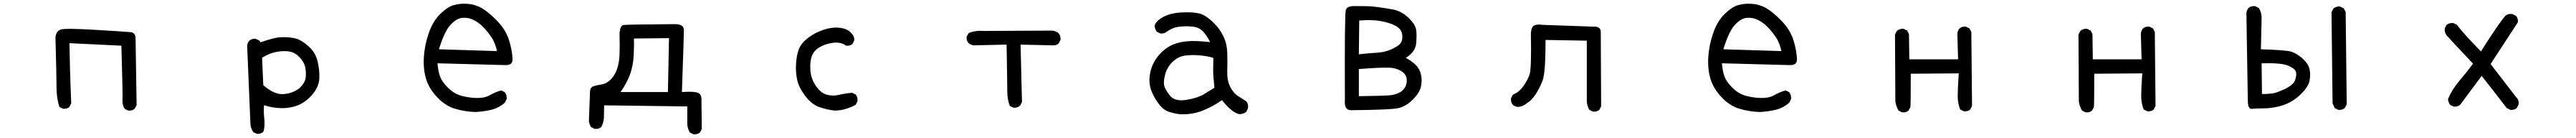

<svg xmlns="http://www.w3.org/2000/svg" viewBox="-20 -595 14040 750"><path d="M678.7 5.9 659.2 -3.9Q645.5 -25.4 647.5 -53.7Q649.4 -82 641.6 -346.7L358.4 -360.4Q362.3 -180.7 364.3 -131.3Q366.2 -82 368.2 -33.2L358.4 -13.7Q344.7 -2 323.2 -3.9L303.7 -13.7Q288.1 -62.5 288.1 -118.7Q288.1 -174.8 282.2 -391.6Q286.1 -427.7 313.5 -435.1Q340.8 -442.4 502.9 -432.6Q665 -422.9 691.4 -420.4Q717.8 -418 718.8 -387.7L724.6 -23.4L713.9 -3.9Q700.2 7.8 678.7 5.9Z M1381.8 132.8 1361.3 124Q1345.7 103.5 1344.7 76.2Q1343.8 48.8 1327.1 -344.7Q1328.1 -360.4 1336.9 -372.1Q1349.6 -384.8 1371.1 -384.8L1391.6 -376L1400.4 -365.2Q1436.5 -377.9 1467.3 -385.7Q1498 -393.6 1531.2 -393.1Q1564.5 -392.6 1593.3 -385.3Q1622.1 -377.9 1660.6 -344.2Q1699.2 -310.5 1710.9 -261.7Q1722.7 -212.9 1720.2 -167.5Q1717.8 -122.1 1681.6 -80.6Q1645.5 -39.1 1602.5 -22.5Q1559.6 -5.9 1511.2 -7.3Q1462.9 -8.8 1418.9 -23.4Q1416 12.7 1420.4 50.3Q1424.8 87.9 1416 120.1Q1403.3 132.8 1381.8 132.8ZM1610.4 -114.3Q1641.6 -143.6 1645.5 -170.9Q1649.4 -198.2 1644 -227.1Q1638.7 -255.9 1614.3 -282.2Q1589.8 -308.6 1560.1 -314.5Q1530.3 -320.3 1489.7 -313.5Q1449.2 -306.6 1408.2 -281.2L1415 -131.8Q1475.6 -80.1 1524.4 -83.5Q1573.2 -86.9 1610.4 -114.3Z M2569.3 13.7Q2512.7 11.7 2460 -3.9Q2407.2 -19.5 2362.3 -66.9Q2317.4 -114.3 2301.8 -167Q2286.1 -219.7 2290 -284.2Q2293.9 -348.6 2316.4 -414.1Q2338.9 -479.5 2378.9 -518.6Q2418.9 -557.6 2453.1 -567.4Q2487.3 -577.1 2528.3 -574.2Q2569.3 -571.3 2605.5 -550.8Q2641.6 -530.3 2688.5 -482.4Q2735.4 -434.6 2753.4 -378.9Q2771.5 -323.2 2773.4 -272.5Q2773.4 -239.3 2733.4 -241.2L2364.3 -251Q2368.2 -206.1 2378.9 -177.7Q2389.6 -149.4 2422.9 -116.7Q2456.1 -84 2499 -73.2Q2542 -62.5 2583 -62.5Q2624 -62.5 2652.3 -79.1Q2680.7 -95.7 2711.9 -103.5L2731.4 -93.8Q2743.2 -78.1 2741.2 -56.6L2731.4 -37.1Q2698.2 -7.8 2656.2 2Q2614.3 11.7 2569.3 13.7ZM2688.5 -317.4Q2678.7 -362.3 2659.2 -391.6Q2639.6 -420.9 2615.2 -446.3Q2590.8 -471.7 2561.5 -486.3Q2532.2 -501 2500 -498Q2467.8 -495.1 2435.1 -460Q2402.3 -424.8 2372.1 -327.1Z M3759.8 134.8 3739.3 125Q3723.6 97.7 3725.6 64.5V-16.6L3272.5 -22.5Q3272.5 9.8 3271.5 40Q3270.5 70.3 3256.8 95.7Q3242.2 107.4 3220.7 105.5L3201.2 95.7Q3191.4 80.1 3189.5 62.5L3195.3 -92.8Q3195.3 -119.1 3212.9 -125.5Q3230.5 -131.8 3257.3 -135.7Q3284.2 -139.6 3306.6 -161.1Q3329.1 -182.6 3341.8 -216.8Q3354.5 -251 3356.4 -297.9Q3358.4 -344.7 3356.4 -415Q3360.4 -456.1 3377 -459Q3393.6 -461.9 3663.1 -463.9Q3705.1 -461.9 3706.5 -435.5Q3708 -409.2 3696.3 -94.7Q3749 -98.6 3774.9 -93.3Q3800.8 -87.9 3802.7 -61.5L3804.7 105.5L3794.9 125Q3781.2 136.7 3759.8 134.8ZM3620.1 -94.7 3626 -387.7 3434.6 -385.7Q3436.5 -348.6 3433.6 -293.9Q3430.7 -239.3 3415 -194.3Q3399.4 -149.4 3362.3 -94.7Z M4528.3 5.9Q4491.2 2 4448.7 -11.7Q4406.2 -25.4 4370.6 -70.8Q4335 -116.2 4325.2 -158.2Q4315.4 -200.2 4318.4 -248Q4321.3 -295.9 4334 -328.1Q4346.7 -360.4 4381.8 -387.7Q4417 -415 4463.9 -431.6Q4510.7 -448.2 4552.7 -444.3Q4594.7 -440.4 4616.2 -418.9Q4637.7 -397.5 4635.7 -376L4626 -356.4Q4612.3 -344.7 4590.8 -346.7Q4562.5 -368.2 4519 -362.3Q4475.6 -356.4 4444.3 -336.9Q4413.1 -317.4 4403.3 -287.1Q4393.6 -256.8 4396.5 -212.9Q4399.4 -168.9 4425.3 -129.9Q4451.2 -90.8 4483.9 -81.1Q4516.6 -71.3 4549.8 -79.1Q4583 -86.9 4624 -90.8L4643.6 -81.1Q4655.3 -67.4 4653.3 -44.9L4643.6 -25.4Q4618.2 -11.7 4588.9 -2.9Q4559.6 5.9 4528.3 5.9Z M5502.9 -9.8 5483.4 -19.5Q5469.7 -54.7 5469.7 -96.2Q5469.7 -137.7 5465.8 -352.5L5286.1 -348.6Q5270.5 -350.6 5258.8 -360.4Q5246.1 -374 5248 -395.5L5258.8 -415Q5295.9 -430.7 5340.8 -426.8L5713.9 -428.7Q5733.4 -426.8 5749 -415Q5761.7 -399.4 5759.8 -377.9L5749 -358.4Q5735.4 -346.7 5713.9 -348.6L5542 -352.5L5549.8 -41L5540 -21.5Q5524.4 -7.8 5502.9 -9.8Z M6407.2 25.4Q6377.9 21.5 6350.6 12.7Q6323.2 3.9 6299.8 -24.4Q6276.4 -52.7 6258.8 -92.3Q6241.2 -131.8 6245.1 -175.8Q6249 -219.7 6268.6 -255.9Q6288.1 -292 6317.4 -317.4Q6346.7 -342.8 6377 -354.5Q6407.2 -366.2 6448.7 -370.6Q6490.2 -375 6575.2 -366.2Q6556.6 -403.3 6535.6 -424.8Q6514.6 -446.3 6480.5 -450.2Q6446.3 -454.1 6409.2 -450.2Q6372.1 -446.3 6338.9 -422.9Q6325.2 -411.1 6303.7 -413.1L6284.2 -422.9Q6274.4 -436.5 6272.5 -454.1Q6274.4 -469.7 6295.9 -487.3Q6317.4 -504.9 6346.7 -514.6Q6376 -524.4 6412.1 -526.9Q6448.2 -529.3 6482.4 -526.9Q6516.6 -524.4 6540 -512.7Q6563.5 -501 6595.7 -469.7Q6627.9 -438.5 6647.5 -397.5Q6667 -356.4 6668.5 -308.1Q6669.9 -259.8 6668.5 -209.5Q6667 -159.2 6683.6 -125Q6700.2 -90.8 6726.1 -73.7Q6752 -56.6 6771.5 -44.9Q6785.2 -29.3 6781.2 -5.9L6771.5 13.7Q6755.9 25.4 6733.4 25.4Q6692.4 15.6 6639.6 -50.8Q6586.9 -13.7 6530.3 7.8Q6473.6 29.3 6407.2 25.4ZM6538.1 -81.1 6598.6 -118.2Q6594.7 -155.3 6592.8 -180.7Q6590.8 -206.1 6592.8 -280.3Q6563.5 -290 6520 -293.9Q6476.6 -297.9 6439 -293Q6401.4 -288.1 6371.1 -259.3Q6340.8 -230.5 6330.1 -190.4Q6319.3 -150.4 6325.2 -128.4Q6331.1 -106.4 6356.9 -74.7Q6382.8 -43 6441.9 -51.8Q6501 -60.5 6538.1 -81.1Z M7342.8 3.9Q7304.7 3.9 7309.6 -50.8Q7307.6 -518.6 7314.5 -540.5Q7321.3 -562.5 7362.3 -562Q7403.3 -561.5 7427.7 -561.5Q7452.1 -561.5 7487.3 -556.6Q7522.5 -551.8 7569.3 -543.9Q7616.2 -536.1 7655.3 -499Q7694.3 -461.9 7698.2 -431.6Q7702.1 -401.4 7697.8 -357.4Q7693.4 -313.5 7641.6 -280.3Q7668.9 -266.6 7692.4 -245.1Q7715.8 -223.6 7723.6 -192.4Q7731.4 -161.1 7724.6 -126.5Q7717.8 -91.8 7680.7 -54.7Q7643.6 -17.6 7602.5 -7.8Q7561.5 2 7342.8 3.9ZM7612.3 -94.7Q7643.6 -116.2 7646.5 -149.4Q7649.4 -182.6 7627 -201.2Q7604.5 -219.7 7569.3 -225.6Q7534.2 -231.4 7385.7 -219.7V-72.3Q7538.1 -74.2 7563.5 -78.1Q7588.9 -82 7612.3 -94.7ZM7575.2 -333Q7608.4 -348.6 7617.2 -366.7Q7626 -384.8 7621.1 -411.6Q7616.2 -438.5 7585 -455.1Q7553.7 -471.7 7504.9 -480.5Q7456.1 -489.3 7387.7 -483.4L7385.7 -299.8Q7436.5 -305.7 7485.4 -308.6Q7534.2 -311.5 7575.2 -333Z M8661.1 11.7 8641.6 2Q8626 -25.4 8627.9 -58.6V-374L8403.3 -377.9Q8403.3 -198.2 8386.7 -156.2Q8370.1 -114.3 8348.1 -81.1Q8326.2 -47.9 8299.8 -33.2Q8280.3 -15.6 8252 -13.7Q8236.3 -15.6 8224.6 -25.4Q8212.9 -39.1 8214.8 -60.5L8224.6 -80.1Q8259.8 -94.7 8281.7 -126Q8303.7 -157.2 8315.4 -187.5Q8327.1 -217.8 8323.2 -415Q8326.2 -451.2 8343.3 -457.5Q8360.4 -463.9 8385.7 -460L8663.1 -450.2Q8705.1 -453.1 8704.1 -418.9L8706.1 -17.6L8696.3 2Q8682.6 13.7 8661.1 11.7Z M9569.3 13.7Q9512.7 11.7 9460 -3.9Q9407.2 -19.5 9362.3 -66.9Q9317.4 -114.3 9301.8 -167Q9286.1 -219.7 9290 -284.2Q9293.9 -348.6 9316.4 -414.1Q9338.9 -479.5 9378.9 -518.6Q9418.9 -557.6 9453.1 -567.4Q9487.3 -577.1 9528.3 -574.2Q9569.3 -571.3 9605.5 -550.8Q9641.6 -530.3 9688.5 -482.4Q9735.4 -434.6 9753.4 -378.9Q9771.5 -323.2 9773.4 -272.5Q9773.4 -239.3 9733.4 -241.2L9364.3 -251Q9368.2 -206.1 9378.9 -177.7Q9389.6 -149.4 9422.9 -116.7Q9456.1 -84 9499 -73.2Q9542 -62.5 9583 -62.5Q9624 -62.5 9652.3 -79.1Q9680.7 -95.7 9711.9 -103.5L9731.4 -93.8Q9743.2 -78.1 9741.2 -56.6L9731.4 -37.1Q9698.2 -7.8 9656.2 2Q9614.3 11.7 9569.3 13.7ZM9688.5 -317.4Q9678.7 -362.3 9659.2 -391.6Q9639.6 -420.9 9615.2 -446.3Q9590.8 -471.7 9561.5 -486.3Q9532.2 -501 9500 -498Q9467.8 -495.1 9435.1 -460Q9402.3 -424.8 9372.1 -327.1Z M10346.7 15.6 10327.1 5.9Q10313.5 -15.6 10309.6 -43L10307.6 -407.2L10317.4 -426.8Q10333 -440.4 10354.5 -438.5L10374 -428.7L10383.8 -409.2L10385.7 -272.5H10651.4L10647.5 -413.1Q10649.4 -428.7 10659.2 -440.4Q10672.9 -452.1 10694.3 -450.2L10713.9 -440.4L10723.6 -420.9L10727.5 -19.5L10717.8 0Q10704.1 11.7 10682.6 9.8L10663.1 0Q10649.4 -33.2 10649.4 -73.7Q10649.4 -114.3 10655.3 -196.3L10393.6 -194.3Q10393.6 -33.2 10391.6 -13.7L10381.8 5.9Q10368.2 17.6 10346.7 15.6Z M11346.7 15.6 11327.1 5.9Q11313.5 -15.6 11309.6 -43L11307.6 -407.2L11317.4 -426.8Q11333 -440.4 11354.5 -438.5L11374 -428.7L11383.8 -409.2L11385.7 -272.5H11651.4L11647.5 -413.1Q11649.4 -428.7 11659.2 -440.4Q11672.9 -452.1 11694.3 -450.2L11713.9 -440.4L11723.6 -420.9L11727.5 -19.5L11717.8 0Q11704.1 11.7 11682.6 9.8L11663.1 0Q11649.4 -33.2 11649.4 -73.7Q11649.4 -114.3 11655.3 -196.3L11393.6 -194.3Q11393.6 -33.2 11391.6 -13.7L11381.8 5.9Q11368.2 17.6 11346.7 15.6Z M12723.6 2 12704.1 -7.8 12692.4 -33.2 12686.5 -528.3 12696.3 -547.9Q12711.9 -561.5 12733.4 -559.6L12752.9 -549.8L12763.7 -530.3L12769.5 -27.3L12758.8 -7.8Q12745.1 3.9 12723.6 2ZM12309.6 -5.9Q12272.5 -5.9 12252 -3.4Q12231.4 -1 12230.5 -46.9L12222.7 -524.4Q12224.6 -540 12234.4 -551.8Q12248 -563.5 12270.5 -561.5L12290 -551.8Q12305.7 -528.3 12305.7 -497.1L12301.8 -327.1Q12440.4 -323.2 12469.7 -313.5Q12499 -303.7 12530.3 -275.4Q12561.5 -247.1 12567.4 -216.8Q12573.2 -186.5 12566.4 -154.3Q12559.6 -122.1 12517.6 -81.5Q12475.6 -41 12422.9 -23.4Q12370.1 -5.9 12309.6 -5.9ZM12430.7 -110.4Q12480.5 -133.8 12489.3 -162.6Q12498 -191.4 12491.7 -207.5Q12485.4 -223.6 12448.7 -238.8Q12412.1 -253.9 12305.7 -251L12307.6 -84Q12362.3 -84 12385.7 -92.3Q12409.2 -100.6 12430.7 -110.4Z M13661.1 2 13641.6 -7.8Q13538.1 -141.6 13504.9 -182.6L13387.7 -25.4Q13374 -13.7 13352.5 -15.6L13333 -25.4Q13323.2 -39.1 13321.3 -56.6Q13344.7 -110.4 13383.8 -156.2Q13422.9 -202.1 13458 -249Q13346.7 -366.2 13313.5 -403.3Q13301.8 -418.9 13303.7 -440.4L13313.5 -460Q13329.1 -471.7 13350.6 -469.7L13370.1 -460Q13403.3 -415 13501 -315.4Q13594.7 -463.9 13633.8 -508.8Q13649.4 -522.5 13672.9 -518.6L13692.4 -508.8Q13704.1 -495.1 13702.1 -473.6L13553.7 -247.1L13692.4 -67.4Q13710 -50.8 13706.1 -27.3L13696.3 -7.8Q13682.6 3.9 13661.1 2Z"/></svg>

Font: NaikaiFont
Style: Regular-Lite
Weight: 400
Version: Version 1.67